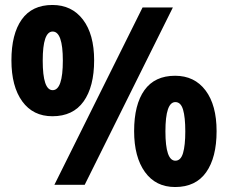

<svg xmlns="http://www.w3.org/2000/svg" viewBox="-20 -744 919 773"><path d="M191 -724Q269 -724 314 -665Q359 -606 359 -501Q359 -395 316.5 -335.5Q274 -276 191 -276Q113 -276 69.5 -336Q26 -396 26 -501Q26 -607 67.5 -665.5Q109 -724 191 -724ZM676 -714 321 0H199L554 -714ZM192 -617Q152 -617 152 -500Q152 -381 192 -381Q233 -381 233 -500Q233 -617 192 -617ZM685 -439Q763 -439 807.5 -380Q852 -321 852 -216Q852 -110 810 -50.5Q768 9 685 9Q607 9 563.5 -51.5Q520 -112 520 -216Q520 -323 561.5 -381Q603 -439 685 -439ZM686 -333Q646 -333 646 -215Q646 -97 686 -97Q708 -97 717 -128Q726 -159 726 -215Q726 -272 717 -302.5Q708 -333 686 -333Z"/></svg>

Font: Noto Sans Armenian SemiCondensed ExtraBold
Style: Regular
Weight: 800
Width: 4
Designer: Monotype Design Team
Foundry: Monotype Imaging Inc.
Version: Version 2.008; ttfautohint (v1.8.4.7-5d5b)